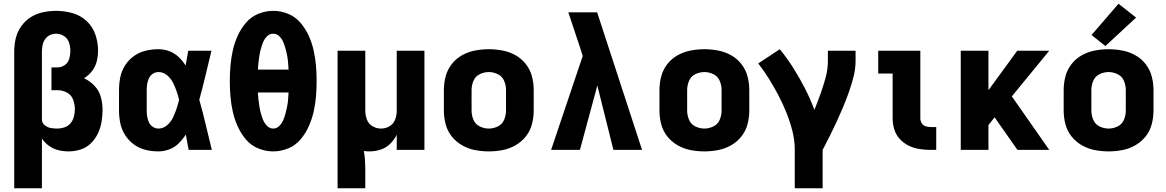

<svg xmlns="http://www.w3.org/2000/svg" viewBox="-20 -801 6232 1026"><path d="M56 205H204V-61Q219 -38 242 -21.5Q265 -5 292 1.5Q319 8 347 8Q379 8 410.5 -2Q442 -12 465.5 -35Q489 -58 503 -87.5Q517 -117 522.5 -149Q528 -181 528 -213Q528 -248 519 -282Q510 -316 485.5 -342Q461 -368 429 -383Q454 -398 472 -421.5Q490 -445 497 -473.5Q504 -502 504 -531Q504 -574 489.5 -616.5Q475 -659 442.5 -689Q410 -719 367 -731Q324 -743 280 -743Q245 -743 209.5 -735.5Q174 -728 144 -709Q114 -690 93 -660Q72 -630 64 -595.5Q56 -561 56 -525ZM285 -114Q268 -114 251 -117Q234 -120 219.5 -131.5Q205 -143 204 -160V-525Q204 -542 207.5 -559.5Q211 -577 221 -591.5Q231 -606 247 -613.5Q263 -621 280 -621Q303 -621 322.5 -608Q342 -595 349 -573Q356 -551 356 -529Q356 -508 350 -487Q344 -466 326.5 -453.5Q309 -441 288 -441H255V-319H288Q314 -319 337.5 -306.5Q361 -294 370.5 -269Q380 -244 380 -218Q380 -198 375 -178Q370 -158 357 -142.5Q344 -127 324.5 -120.5Q305 -114 285 -114Z M827 8Q857 8 885.5 -3Q914 -14 935.5 -35.5Q957 -57 973 -82Q981 -41 988 0H1112Q1095 -67 1079.5 -134Q1064 -201 1045 -268Q1063 -333 1078.5 -399Q1094 -465 1110 -530H986Q979 -491 972 -451Q956 -476 934.5 -496.5Q913 -517 885 -527.5Q857 -538 827 -538Q792 -538 758.5 -530Q725 -522 696.5 -502Q668 -482 649 -452.5Q630 -423 623 -389Q616 -355 616 -320V-210Q616 -176 623 -142Q630 -108 649 -78.5Q668 -49 696.5 -28.5Q725 -8 758.5 0Q792 8 827 8ZM827 -114Q811 -114 797 -123Q783 -132 776 -147Q769 -162 766.5 -178Q764 -194 764 -210V-320Q764 -336 766.5 -352Q769 -368 776 -383Q783 -398 797 -407Q811 -416 827 -416Q852 -416 872 -399.5Q892 -383 903.5 -361Q915 -339 923 -315.5Q931 -292 937 -268Q931 -243 923 -219Q915 -195 904 -172Q893 -149 872.5 -131.5Q852 -114 827 -114Z M1440 8Q1481 8 1520 -8Q1559 -24 1586 -56Q1613 -88 1630 -126Q1647 -164 1656 -204Q1665 -244 1668.5 -285Q1672 -326 1672 -368Q1672 -409 1668.5 -450Q1665 -491 1656 -531.5Q1647 -572 1630 -609.5Q1613 -647 1586 -679Q1559 -711 1520 -727Q1481 -743 1440 -743Q1399 -743 1360 -727Q1321 -711 1294 -679Q1267 -647 1250 -609.5Q1233 -572 1224 -531.5Q1215 -491 1211.5 -450Q1208 -409 1208 -368Q1208 -326 1211.5 -285Q1215 -244 1224 -204Q1233 -164 1250 -126Q1267 -88 1294 -56Q1321 -24 1360 -8Q1399 8 1440 8ZM1440 -114Q1421 -114 1407 -128.5Q1393 -143 1386 -160Q1379 -177 1374 -195.5Q1369 -214 1366 -232.5Q1363 -251 1361 -269.5Q1359 -288 1358 -307H1522Q1521 -288 1519.5 -269.5Q1518 -251 1514.5 -232.5Q1511 -214 1506 -195.5Q1501 -177 1494 -160Q1487 -143 1473 -128.5Q1459 -114 1440 -114ZM1358 -429Q1359 -447 1361 -466Q1363 -485 1366 -503.5Q1369 -522 1374 -540Q1379 -558 1386 -575.5Q1393 -593 1407 -607Q1421 -621 1440 -621Q1459 -621 1473 -607Q1487 -593 1494 -575.5Q1501 -558 1506 -540Q1511 -522 1514.5 -503.5Q1518 -485 1519.5 -466Q1521 -447 1522 -429Z M1784 205H1932V102Q1932 78 1930.5 53.5Q1929 29 1924 6Q1939 8 1955 8Q1985 8 2014 -1.5Q2043 -11 2065 -32.5Q2087 -54 2100 -81V0H2248V-530H2100V-208Q2100 -184 2091 -161Q2082 -138 2061 -126Q2040 -114 2016 -114Q1992 -114 1970.5 -126.5Q1949 -139 1940.5 -162.5Q1932 -186 1932 -210V-530H1784Z M2592 8Q2629 8 2665.5 1Q2702 -6 2734.5 -24.5Q2767 -43 2790 -72Q2813 -101 2822.5 -137Q2832 -173 2832 -210V-320Q2832 -357 2822.5 -393Q2813 -429 2790 -458.5Q2767 -488 2734.5 -506Q2702 -524 2665.5 -531Q2629 -538 2592 -538Q2555 -538 2518.5 -531Q2482 -524 2449.5 -506Q2417 -488 2394 -458.5Q2371 -429 2361.5 -393Q2352 -357 2352 -320V-210Q2352 -173 2361.5 -137Q2371 -101 2394 -72Q2417 -43 2449.5 -24.5Q2482 -6 2518.5 1Q2555 8 2592 8ZM2592 -114Q2567 -114 2543.5 -125.5Q2520 -137 2510 -161Q2500 -185 2500 -210V-320Q2500 -345 2510 -369Q2520 -393 2543.5 -404.5Q2567 -416 2592 -416Q2617 -416 2640.5 -404.5Q2664 -393 2674 -369Q2684 -345 2684 -320V-210Q2684 -185 2674 -161Q2664 -137 2640.5 -125.5Q2617 -114 2592 -114Z M2925 0H3079L3172 -344L3258 0H3411L3171 -735H3017Q3033 -689 3048 -642Q3063 -595 3079 -549L3094 -502Z M3744 8Q3781 8 3817.5 1Q3854 -6 3886.5 -24.5Q3919 -43 3942 -72Q3965 -101 3974.5 -137Q3984 -173 3984 -210V-320Q3984 -357 3974.5 -393Q3965 -429 3942 -458.5Q3919 -488 3886.5 -506Q3854 -524 3817.5 -531Q3781 -538 3744 -538Q3707 -538 3670.5 -531Q3634 -524 3601.5 -506Q3569 -488 3546 -458.5Q3523 -429 3513.5 -393Q3504 -357 3504 -320V-210Q3504 -173 3513.5 -137Q3523 -101 3546 -72Q3569 -43 3601.5 -24.5Q3634 -6 3670.5 1Q3707 8 3744 8ZM3744 -114Q3719 -114 3695.5 -125.5Q3672 -137 3662 -161Q3652 -185 3652 -210V-320Q3652 -345 3662 -369Q3672 -393 3695.5 -404.5Q3719 -416 3744 -416Q3769 -416 3792.5 -404.5Q3816 -393 3826 -369Q3836 -345 3836 -320V-210Q3836 -185 3826 -161Q3816 -137 3792.5 -125.5Q3769 -114 3744 -114Z M4227 205H4376V0Q4396 -38 4415 -76Q4434 -114 4452 -153Q4470 -192 4486.5 -231.5Q4503 -271 4517 -311Q4531 -351 4541.5 -392.5Q4552 -434 4552 -477V-530H4404V-477Q4404 -431 4392 -386.5Q4380 -342 4364.5 -299Q4349 -256 4332 -214Q4310 -273 4281.5 -328.5Q4253 -384 4220 -436.5Q4187 -489 4147 -538L4032 -462Q4063 -422 4090 -378.5Q4117 -335 4140.5 -290Q4164 -245 4183 -197.5Q4202 -150 4214.5 -100.5Q4227 -51 4227 0Z M4954 0H4983V-122H4954Q4940 -122 4927 -126Q4914 -130 4906 -142Q4898 -154 4898 -168V-530H4673V-408H4750V-168Q4750 -138 4759 -109Q4768 -80 4789 -57.5Q4810 -35 4837 -22Q4864 -9 4894 -4.5Q4924 0 4954 0Z M5114 0H5262V-133L5295 -174L5417 0H5587L5387 -286L5587 -530H5416L5262 -319V-530H5114Z M5904 8Q5941 8 5977.5 1Q6014 -6 6046.5 -24.5Q6079 -43 6102 -72Q6125 -101 6134.5 -137Q6144 -173 6144 -210V-320Q6144 -357 6134.5 -393Q6125 -429 6102 -458.5Q6079 -488 6046.5 -506Q6014 -524 5977.5 -531Q5941 -538 5904 -538Q5867 -538 5830.5 -531Q5794 -524 5761.5 -506Q5729 -488 5706 -458.5Q5683 -429 5673.5 -393Q5664 -357 5664 -320V-210Q5664 -173 5673.5 -137Q5683 -101 5706 -72Q5729 -43 5761.5 -24.5Q5794 -6 5830.5 1Q5867 8 5904 8ZM5904 -114Q5879 -114 5855.5 -125.5Q5832 -137 5822 -161Q5812 -185 5812 -210V-320Q5812 -345 5822 -369Q5832 -393 5855.5 -404.5Q5879 -416 5904 -416Q5929 -416 5952.5 -404.5Q5976 -393 5986 -369Q5996 -345 5996 -320V-210Q5996 -185 5986 -161Q5976 -137 5952.5 -125.5Q5929 -114 5904 -114ZM5887 -555 6051 -707 5957 -781 5813 -614Z"/></svg>

Font: Iosevka Sparkle Heavy
Style: Regular
Weight: 900
Designer: Belleve Invis
Foundry: Belleve Invis
Version: Version 4.5.0; ttfautohint (v1.8.3)